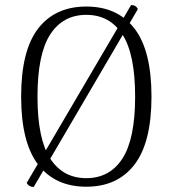

<svg xmlns="http://www.w3.org/2000/svg" viewBox="-20 -729 670 763"><path d="M86 -2 501 -709Q520 -709 528 -693L114 14Q95 14 86 -2ZM323 13Q199 13 131.5 -75Q64 -163 64 -345Q64 -528 131.5 -615.5Q199 -703 323 -703Q447 -703 514.5 -615.5Q582 -528 582 -345Q582 -163 514.5 -75Q447 13 323 13ZM323 -21Q416 -21 466.5 -99Q517 -177 517 -345Q517 -514 466.5 -592Q416 -670 323 -670Q230 -670 179.5 -592Q129 -514 129 -345Q129 -177 179.5 -99Q230 -21 323 -21Z"/></svg>

Font: Arima Thin Light
Style: Regular
Weight: 300
Version: Version 1.100